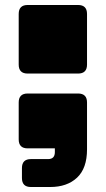

<svg xmlns="http://www.w3.org/2000/svg" viewBox="-20 -650 424 770"><path d="M181 100H104Q68 100 68 64V24Q68 -12 104 -12H173Q200 -12 200 -40V-55H91Q55 -55 55 -91V-239Q55 -275 91 -275H293Q329 -275 329 -239V-51Q329 25 289 62.5Q249 100 181 100ZM293 -355H91Q55 -355 55 -391V-594Q55 -630 91 -630H293Q329 -630 329 -594V-391Q329 -355 293 -355Z"/></svg>

Font: Bungee Tint
Style: Regular
Weight: 400
Designer: David Jonathan Ross
Foundry: David Jonathan Ross
Version: Version 2.001